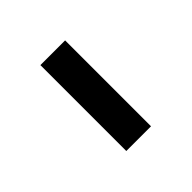

<svg xmlns="http://www.w3.org/2000/svg" viewBox="-2 -408 324 324"><g transform="rotate(45 159.5 -246.5)"><path d="M57 -217V-276H262V-217Z"/></g></svg>

Font: Frank Ruhl Libre Light
Style: Regular
Weight: 300
Designer: Yanek Iontef
Foundry: Fontef
Version: Version 6.003;gftools[0.9.30]